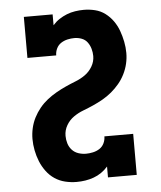

<svg xmlns="http://www.w3.org/2000/svg" viewBox="-53 -789 707 844"><g transform="rotate(-5 300.0 -367.5)"><path d="M251 8Q226 8 201 2Q176 -4 155 -18Q134 -32 118.5 -53Q103 -74 93.5 -97.5Q84 -121 79 -146.5Q74 -172 74 -197Q74 -221 79.5 -245Q85 -269 96 -290.5Q107 -312 122.5 -331Q138 -350 157 -365Q176 -380 197 -392Q218 -404 240 -414Q262 -424 285 -433Q308 -442 327.5 -456Q347 -470 359.5 -491.5Q372 -513 372 -537Q372 -553 367.5 -569Q363 -585 353.5 -598Q344 -611 328.5 -617Q313 -623 296 -623Q281 -623 265.5 -619.5Q250 -616 237 -607.5Q224 -599 217 -584.5Q210 -570 210 -554H83V-735H210V-687Q223 -702 239 -712.5Q255 -723 272.5 -730Q290 -737 309.5 -740Q329 -743 348 -743Q373 -743 397.5 -737Q422 -731 442 -716Q462 -701 476.5 -680.5Q491 -660 499.5 -636.5Q508 -613 513 -588Q518 -563 518 -538Q518 -514 512.5 -490.5Q507 -467 496 -445Q485 -423 469.5 -404.5Q454 -386 435.5 -370.5Q417 -355 396 -343Q375 -331 352.5 -321Q330 -311 307.5 -302.5Q285 -294 265 -280Q245 -266 232.5 -244.5Q220 -223 220 -198Q220 -181 225 -164.5Q230 -148 241.5 -135.5Q253 -123 269.5 -117.5Q286 -112 303 -112Q318 -112 334 -115.5Q350 -119 363 -127.5Q376 -136 383 -150.5Q390 -165 390 -181H517V0H390V-48Q377 -33 361 -22Q345 -11 327 -4.5Q309 2 290 5Q271 8 251 8Z"/></g></svg>

Font: Iosevka Slab Heavy Extended
Style: Regular
Weight: 900
Width: 7
Monospace: yes
Designer: Belleve Invis
Foundry: Belleve Invis
Version: Version 11.1.0; ttfautohint (v1.8.3)